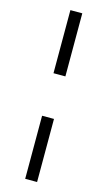

<svg xmlns="http://www.w3.org/2000/svg" viewBox="-141 -789 576 1029"><g transform="rotate(15 147.5 -274.0)"><path d="M114 -742H180V-392H114ZM114 -156H180V194H114Z"/></g></svg>

Font: APTA Sans Regular
Style: Regular
Weight: 400
Version: Version 7.200